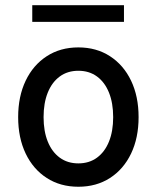

<svg xmlns="http://www.w3.org/2000/svg" viewBox="-20 -710 602 738"><path d="M281.2 7.8Q211.9 7.8 159.7 -25.9Q107.4 -59.6 78.6 -119.9Q49.8 -180.2 49.8 -259.8Q49.8 -339.4 78.6 -399.7Q107.4 -460 159.7 -493.9Q211.9 -527.8 281.2 -527.8Q350.6 -527.8 402.8 -493.9Q455.1 -460 483.9 -399.7Q512.7 -339.4 512.7 -259.8Q512.7 -180.2 483.9 -119.9Q455.1 -59.6 402.8 -25.9Q350.6 7.8 281.2 7.8ZM281.2 -82Q322.8 -82 352.8 -104Q382.8 -126 398.9 -165.8Q415 -205.6 415 -259.8Q415 -314 398.9 -354Q382.8 -394 352.8 -416Q322.8 -438 281.2 -438Q239.7 -438 209.7 -416Q179.7 -394 163.6 -354Q147.5 -314 147.5 -259.8Q147.5 -205.6 163.6 -165.8Q179.7 -126 209.7 -104Q239.7 -82 281.2 -82ZM104 -626V-689.9H456.5V-626Z"/></svg>

Font: Reddit Mono Medium
Style: Regular
Weight: 500
Monospace: yes
Designer: Stephen Hutchings
Foundry: Reddit
Version: Version 1.014